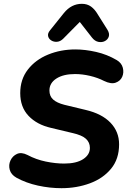

<svg xmlns="http://www.w3.org/2000/svg" viewBox="-20 -975 681 1006"><path d="M302 11Q241 11 179 -2.5Q117 -16 66 -44Q38 -60 31 -85.5Q24 -111 35 -134.5Q46 -158 69 -168.5Q92 -179 124 -163Q169 -139 220 -128.5Q271 -118 316 -118Q380 -118 415.5 -141Q451 -164 451 -200Q451 -229 430 -248Q409 -267 360 -278L247 -305Q173 -322 129.5 -368Q86 -414 86 -487Q86 -559 126 -610.5Q166 -662 232 -689Q298 -716 375 -716Q426 -716 483.5 -703Q541 -690 592 -660Q617 -645 623.5 -620Q630 -595 620.5 -573Q611 -551 586.5 -542Q562 -533 525 -551Q492 -568 451.5 -577.5Q411 -587 373 -587Q312 -587 275.5 -563.5Q239 -540 239 -501Q239 -471 258.5 -453.5Q278 -436 317 -426L429 -399Q514 -379 559 -332Q604 -285 604 -219Q604 -142 562 -91Q520 -40 451 -14.5Q382 11 302 11ZM310 -771Q295 -757 278 -756Q261 -755 248 -763.5Q235 -772 232 -786Q229 -800 242 -816L315 -907Q354 -955 409 -955Q437 -955 457 -940.5Q477 -926 492 -900L543 -819Q555 -799 550 -783.5Q545 -768 530 -760Q515 -752 496 -755.5Q477 -759 462 -778L398 -860Z"/></svg>

Font: Nunito ExtraBold
Style: Italic
Weight: 800
Italic angle: -9°
Designer: Vernon Adams
Foundry: Vernon Adams
Version: Version 3.601; ttfautohint (v1.8.2.53-6de2)